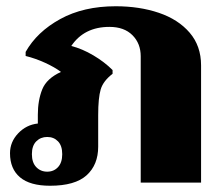

<svg xmlns="http://www.w3.org/2000/svg" viewBox="-20 -584 713 614"><path d="M12 -94Q12 -130 38 -157.5Q64 -185 101 -189V-217Q101 -263 115 -298Q129 -333 175 -354Q155 -369 124.5 -383Q94 -397 62 -405V-418Q98 -482 172.5 -523Q247 -564 350 -564Q426 -564 488 -543Q550 -522 586.5 -479.5Q623 -437 623 -375V0H430V-404Q430 -445 403.5 -471.5Q377 -498 330 -498Q249 -498 208 -437Q243 -428 278.5 -407Q314 -386 340 -360V-348Q310 -325 302 -298Q294 -271 294 -216V-115Q294 -57 257 -23.5Q220 10 140 10Q76 10 44 -17Q12 -44 12 -94ZM179 -91Q179 -118 165.5 -132Q152 -146 131 -146Q110 -146 96 -132Q82 -118 82 -91Q82 -64 96 -49.5Q110 -35 131 -35Q152 -35 165.5 -49.5Q179 -64 179 -91Z"/></svg>

Font: Trirong Black
Style: Regular
Weight: 900
Designer: Katatrad Team
Foundry: CadsonDemak
Version: Version 1.001